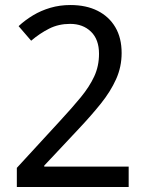

<svg xmlns="http://www.w3.org/2000/svg" viewBox="-20 -744 591 764"><path d="M47 -76 218 -262Q267 -315 301.5 -357Q336 -399 355 -440Q374 -481 374 -530Q374 -587 342 -618Q310 -649 259 -649Q213 -649 175.5 -630Q138 -611 104 -582L54 -640Q80 -664 111.5 -683Q143 -702 180.5 -713Q218 -724 260 -724Q323 -724 368.5 -701Q414 -678 439 -635.5Q464 -593 464 -533Q464 -478 442 -429Q420 -380 381.5 -332Q343 -284 293 -231L156 -85V-81H492V0H47Z"/></svg>

Font: lkannada85
Style: Book
Weight: 400
Designer: Jelle Bosma - Monotype Design Team
Foundry: Monotype Imaging Inc.
Version: Version 2.003